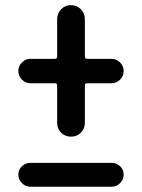

<svg xmlns="http://www.w3.org/2000/svg" viewBox="-20 -670 540 730"><path d="M95.7 40Q77.1 40 63.5 26.4Q49.8 12.7 49.8 -6.3Q49.8 -25.4 63.5 -38.1Q77.1 -50.8 95.7 -50.8H404.3Q422.9 -50.8 436.5 -38.1Q450.2 -25.4 450.2 -6.3Q450.2 12.7 436.5 26.4Q422.9 40 404.3 40ZM95.7 -353.5Q77.1 -353.5 63.5 -367.2Q49.8 -380.9 49.8 -399.9Q49.8 -418.9 63.5 -432.6Q77.1 -446.3 95.7 -446.3H188.5Q197.3 -446.3 197.3 -454.1V-596.7Q197.3 -619.1 212.4 -634.8Q227.5 -650.4 250 -650.4Q272.5 -650.4 287.6 -634.8Q302.7 -619.1 302.7 -596.7V-454.1Q302.7 -446.3 311.5 -446.3H404.3Q422.9 -446.3 436.5 -432.6Q450.2 -418.9 450.2 -399.9Q450.2 -380.9 436.5 -367.2Q422.9 -353.5 404.3 -353.5H311.5Q302.7 -353.5 302.7 -345.7V-203.1Q302.7 -180.7 287.6 -165.5Q272.5 -150.4 250 -150.4Q227.5 -150.4 212.4 -165.5Q197.3 -180.7 197.3 -203.1V-345.7Q197.3 -353.5 188.5 -353.5Z"/></svg>

Font: Rounded Mgen+ 1mn medium
Style: Regular
Weight: 500
Designer: [Source Han Sans]
Ryoko NISHIZUKA  (kana & ideographs); Paul D. Hunt (Latin, Greek & Cyrillic); Wenlong ZHANG  (bopomofo
Version: Version 1.059.20150602